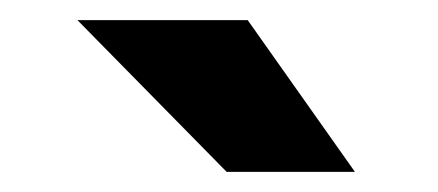

<svg xmlns="http://www.w3.org/2000/svg" viewBox="-20 -770 436 191"><path d="M333.1 -599 226.4 -750H57L205.5 -599Z"/></svg>

Font: Asimov
Style: Wid
Weight: 500
Designer: Google
Version: Version 2.000980; 2014